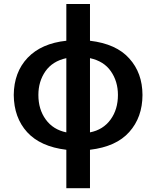

<svg xmlns="http://www.w3.org/2000/svg" viewBox="-20 -759 800 983"><path d="M440.7 204.5H319.6V7.8Q186.8 -8.2 119 -82.4Q51.5 -156.6 50.4 -272.7Q51.5 -389.2 121.4 -463.1Q191.8 -536.9 319.6 -550.4V-738.6H440.7V-550.4Q575.3 -534.4 641.7 -459.9Q709.2 -385.7 709.5 -272.7Q709.2 -158.4 641.7 -83.1Q575.3 -8.2 440.7 7.8ZM440.7 -81.3Q508.2 -94.5 546.2 -147Q583.8 -198.9 583.8 -272.7Q583.8 -342.3 547.6 -394.2Q512.1 -445.7 440.7 -461.3ZM319.6 -81.3V-461.3Q248.9 -446 212.4 -393.8Q176.5 -342 176.5 -272.7Q176.5 -199.2 214.1 -147.4Q251.8 -95.2 319.6 -81.3Z"/></svg>

Font: Linik Sans SemiBold
Style: Regular
Weight: 600
Designer: Fonts by Rasmus Andersson / Changes by Cristiano Sobral with parts from Marc Monis
Foundry: rsms
Version: Version 3.020; ttfautohint (v1.6)